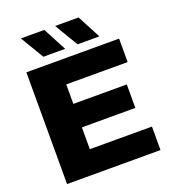

<svg xmlns="http://www.w3.org/2000/svg" viewBox="-166 -1073 1066 1195"><g transform="rotate(-20 367.0 -475.0)"><path d="M71 0V-740H685V-584.5H278.5V-455.5H632.5V-300H278.5V-155.5H690V0ZM430 -795 337.5 -950H493L574.5 -795ZM203.5 -795 111 -950H266L348 -795Z"/></g></svg>

Font: Encode Sans Exp XBd
Style: Regular
Weight: 800
Width: 7
Designer: Multiple Designers
Foundry: Impallari Type
Version: Version 3.002; ttfautohint (v1.8.3) -l 8 -r 50 -G 200 -x 14 